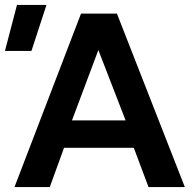

<svg xmlns="http://www.w3.org/2000/svg" viewBox="-50 -755 774 775"><path d="M8.5 0 277 -700H422L696 0H549.5L490 -158.5H208.5L151 0ZM240.5 -269H457L347 -553ZM-30 -549.5 18.5 -735H137.5L77 -549.5Z"/></svg>

Font: Geologica Thin Roman Medium
Style: Regular
Weight: 500
Version: Version 1.010;gftools[0.9.28]